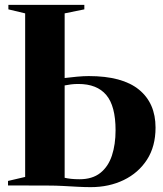

<svg xmlns="http://www.w3.org/2000/svg" viewBox="-20 -763 670 790"><path d="M353.5 7Q329.5 7 300.2 5.5Q271 4 240.2 2.2Q209.5 0.5 178.5 0.5L13 0V-18.5L83.5 -35V-708L14.5 -724.5V-743H327V-724.5L246 -708V-442Q269.5 -445 296.8 -447.5Q324 -450 345 -450Q483.5 -450 551.8 -394.2Q620 -338.5 620 -238Q620 -160.5 584.8 -106Q549.5 -51.5 489 -22.2Q428.5 7 353.5 7ZM307.5 -25.5Q360 -25.5 392.8 -51.5Q425.5 -77.5 440.5 -123Q455.5 -168.5 455.5 -227Q455.5 -327 417.2 -372.2Q379 -417.5 302.5 -417.5Q286.5 -417.5 272.5 -415.8Q258.5 -414 246 -411.5V-31.5Q256.5 -29 272 -27.2Q287.5 -25.5 307.5 -25.5Z"/></svg>

Font: Merriweather 144pt
Style: Bold
Weight: 700
Version: Version 2.100